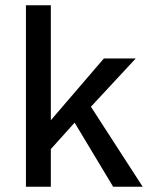

<svg xmlns="http://www.w3.org/2000/svg" viewBox="-20 -710 569 730"><path d="M78.6 0V-689.9H173.3V-252.9L375 -487.8H496.1L325.7 -304.2L522.5 0H410.2L263.7 -243.7L173.3 -143.1V0Z"/></svg>

Font: HK Grotesk Medium
Style: Regular
Weight: 500
Designer: Alfredo Marco Pradil and Stefan Peev
Foundry: Hanken Design Co.
Version: Version 1.045;PS 001.045;hotconv 1.0.88;makeotf.lib2.5.64775